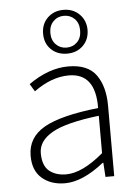

<svg xmlns="http://www.w3.org/2000/svg" viewBox="-53 -781 598 834"><g transform="rotate(-5 245.5 -363.5)"><path d="M208.5 -593.3Q227.1 -574.2 254.9 -574.2Q282.7 -574.2 301.3 -592.8Q319.8 -611.3 319.8 -643.6Q319.8 -675.8 301.3 -694.3Q282.7 -712.9 254.9 -712.9Q227.1 -712.9 208.5 -693.8Q189.9 -674.8 189.9 -643.6Q189.9 -612.3 208.5 -593.3ZM158.2 -643.1Q158.2 -685.1 185.5 -711.9Q212.9 -738.8 254.9 -738.8Q296.9 -738.8 324.2 -711.9Q351.6 -685.1 352.1 -643.1Q351.6 -600.6 324.2 -574.2Q296.9 -547.9 254.9 -547.9Q212.9 -547.9 185.5 -574.2Q158.2 -600.6 158.2 -643.1ZM205.1 -25.9Q275.9 -25.9 368.2 -104V-267.1Q224.1 -250 163.6 -215.3Q103 -180.7 103 -127Q103 -73.2 131.3 -49.3Q160.2 -25.9 205.1 -25.9ZM196.8 12.2Q135.7 12.2 96.7 -21.5Q57.6 -55.2 58.1 -120.1Q58.1 -199.2 131.3 -241.2Q205.1 -283.2 368.2 -300.8Q370.1 -452.6 253.9 -453.1Q177.7 -453.1 101.1 -397L81.1 -430.2Q168.9 -492.2 254.4 -492.2Q339.8 -492.2 376 -441.4Q412.1 -390.6 412.1 -307.1V0H374L370.1 -62H367.2Q273.9 12.2 196.8 12.2Z"/></g></svg>

Font: SourceSansPro-Light
Style: Regular
Weight: 300
Designer: Paul D. Hunt
Foundry: Adobe Systems Incorporated
Version: Version 2.020;PS 2.0;hotconv 1.0.86;makeotf.lib2.5.63406